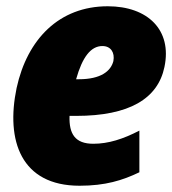

<svg xmlns="http://www.w3.org/2000/svg" viewBox="-20 -583 550 613"><path d="M234 10C316 10 371 -7 425 -33V-166C373 -139 326 -124 278 -124C220 -124 200 -155 202 -213H223C393 -213 484 -268 505 -369C530 -487 452 -563 324 -563C169 -563 67 -458 33 -302C-2 -134 47 10 234 10ZM307 -436C334 -436 347 -415 342 -388C334 -356 302 -330 232 -330H223C243 -401 270 -436 307 -436Z"/></svg>

Font: Noto Sans SemiCondensed Black
Style: Italic
Weight: 900
Width: 4
Italic angle: -12°
Designer: Monotype Design Team
Foundry: Monotype Imaging Inc.
Version: Version 2.013